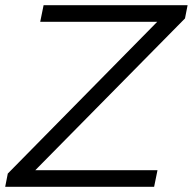

<svg xmlns="http://www.w3.org/2000/svg" viewBox="-28 -720 743 740"><path d="M685 -649 108 -64H579L566 0H-8L2 -51L578 -636H127L140 -700H695Z"/></svg>

Font: Idrija
Style: Italic
Weight: 400
Italic angle: -11.3°
Designer: Julieta Ulanovsky
Foundry: Julieta Ulanovsky
Version: Version 7.200